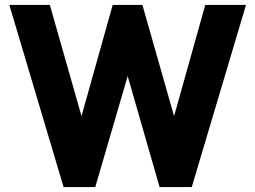

<svg xmlns="http://www.w3.org/2000/svg" viewBox="-20 -762 1039 782"><path d="M761 0H630L500 -452L368 0H239L18 -742H183L312 -289L439 -742H560L689 -289L816 -742H982Z"/></svg>

Font: Morrison
Style: Bold
Weight: 700
Designer: Pablo Impallari, Rodrigo Fuenzalida (Modified by Dan O. Williams)
Version: Version 0.03;June 6, 2019;FontCreator 11.5.0.2425 64-bit; tt